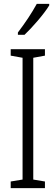

<svg xmlns="http://www.w3.org/2000/svg" viewBox="-20 -967 286 987"><path d="M233 -947H169C142 -898 112 -853 72 -800V-788H106C145 -825 205 -893 233 -939ZM211 0V-34L151 -44V-670L211 -681V-714H35V-681L96 -670V-44L35 -34V0Z"/></svg>

Font: Noto Sans Display Condensed Light
Style: Regular
Weight: 300
Width: 3
Designer: Monotype Design Team
Foundry: Monotype Imaging Inc.
Version: Version 1.900